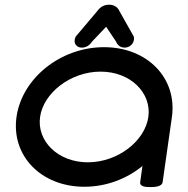

<svg xmlns="http://www.w3.org/2000/svg" viewBox="-20 -783 790 805"><path d="M416.1 -585.2C233.6 -585.2 72 -454.6 49.2 -292.6C26.5 -130.6 151.4 0 333.9 0C424.2 0 509.9 -32.3 577.2 -86.9L567.8 -19.5C564.8 1.5 596.5 1.3 610.1 1.3C624.8 1.3 659 1.2 661.9 -19.8L700.8 -292.6C723.5 -454.6 598.6 -585.2 416.1 -585.2ZM602 -292.6C588 -192.7 474.9 -102.5 348.3 -102.5C221.7 -102.5 133.9 -192.7 148 -292.6C162 -392.5 275.1 -482.7 401.7 -482.7C528.3 -482.7 616.1 -392.5 602 -292.6ZM299.8 -632.4 297.3 -629.4 295.7 -625.8C291.1 -614.9 291.3 -601.9 299.8 -592.7C305.6 -586.4 314.1 -583.3 323 -583.3C341 -583.3 356.5 -593.4 366 -608.7L425 -670.7L466.5 -608.7C470.4 -597.4 482.5 -583.3 502.4 -583.3C511.8 -583.3 521.7 -586.7 529.4 -593.7C539.6 -602.8 543.2 -615.3 541.6 -625.8L541.1 -629.4L539.4 -632.4C539.4 -632.4 487.7 -724.2 480 -737.8C473.5 -753.1 457.6 -763.3 438 -763.3C420.4 -763.3 402.2 -756.8 388.8 -737.8C381 -728.6 299.8 -632.4 299.8 -632.4Z"/></svg>

Font: Hi.
Style: Black
Weight: 400
Designer: Mew Too, Robert Jablonski
Foundry: Cannot Into Space Fonts
Version: Version 1.996